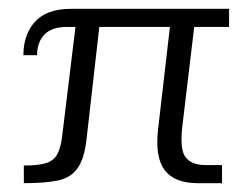

<svg xmlns="http://www.w3.org/2000/svg" viewBox="-20 -415 571 435"><path d="M428 0Q376 0 353.5 -29Q331 -58 338 -121L365 -354H205L176 -99Q171 -55 155.5 -33.5Q140 -12 111 -6Q82 0 34 0V-40Q67 -40 84.5 -45.5Q102 -51 110 -66Q118 -81 121 -108L151 -354H132Q97 -354 80.5 -336.5Q64 -319 64 -290H33Q33 -337 59.5 -366Q86 -395 141 -395H499V-354H420L393 -128Q387 -75 401 -58Q415 -41 446 -41H483V0Z"/></svg>

Font: Rokkitt Light
Style: Regular
Weight: 300
Version: Version 3.103